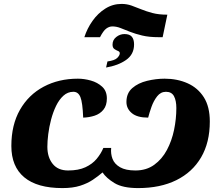

<svg xmlns="http://www.w3.org/2000/svg" viewBox="-20 -951 1133 981"><path d="M411 -761Q425 -805 452.5 -844Q480 -883 518 -907Q556 -931 601 -931Q628 -931 652 -922.5Q676 -914 701.5 -903.5Q727 -893 759 -884.5Q791 -876 836 -876H835L811 -761H791Q742 -761 706.5 -769.5Q671 -778 644.5 -788.5Q618 -799 596.5 -807.5Q575 -816 554 -816Q538 -816 523 -805Q508 -794 491 -761ZM529 -637Q566 -642 579 -655Q592 -668 592 -679Q592 -687 583 -690.5Q574 -694 564.5 -700.5Q555 -707 555 -723Q555 -747 574 -762Q593 -777 616 -777Q642 -777 653.5 -763.5Q665 -750 665 -724Q665 -673 624 -644.5Q583 -616 522 -606ZM299 10Q170 10 104 -45Q38 -100 38 -205Q38 -313 82 -390Q126 -467 203 -508Q280 -549 378 -549Q410 -549 444 -539.5Q478 -530 502 -508Q526 -486 526 -448Q526 -412 508.5 -390.5Q491 -369 463.5 -360Q436 -351 405 -350Q402 -427 391 -454.5Q380 -482 355 -482Q326 -482 304 -462Q282 -442 266.5 -410Q251 -378 241 -340Q231 -302 226.5 -265.5Q222 -229 222 -201Q222 -148 249 -114Q276 -80 328 -80Q381 -80 416.5 -96.5Q452 -113 474 -139.5Q496 -166 508 -195H548Q545 -165 555 -139Q565 -113 593.5 -96.5Q622 -80 672 -80Q728 -80 768 -109Q808 -138 833 -185Q858 -232 869.5 -288Q881 -344 881 -399Q881 -437 869 -459.5Q857 -482 828 -482Q801 -482 783 -459Q765 -436 754 -405Q743 -374 737 -350Q681 -350 653.5 -373Q626 -396 626 -430Q626 -475 656 -501Q686 -527 731.5 -538Q777 -549 821 -549Q886 -549 938.5 -525.5Q991 -502 1021.5 -454Q1052 -406 1052 -330Q1052 -223 1007.5 -147Q963 -71 881 -30.5Q799 10 686 10Q607 10 565 -15.5Q523 -41 504 -70Q482 -51 454.5 -32.5Q427 -14 389.5 -2Q352 10 299 10Z"/></svg>

Font: Noto Serif Black
Style: Italic
Weight: 900
Italic angle: -12°
Designer: Monotype Design Team
Foundry: Monotype Imaging Inc.
Version: Version 2.013